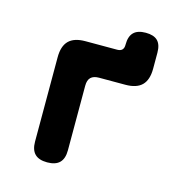

<svg xmlns="http://www.w3.org/2000/svg" viewBox="-100 -746 801 847"><g transform="rotate(15 300.0 -322.5)"><path d="M190 10Q152 10 133.5 -8.5Q115 -27 115 -65V-450Q115 -501 139.5 -525.5Q164 -550 215 -550H360Q375 -550 382.5 -557.5Q390 -565 390 -580V-582Q390 -619 408 -637Q426 -655 463 -655Q500 -655 517.5 -637.5Q535 -620 535 -583V-510Q535 -459 510.5 -434.5Q486 -410 435 -410H315Q290 -410 277.5 -398Q265 -386 265 -360V-65Q265 -27 246.5 -8.5Q228 10 190 10Z"/></g></svg>

Font: Maple Mono NL ExtraBold
Style: Regular
Weight: 800
Monospace: yes
Designer: subframe7536
Version: Version 7.000